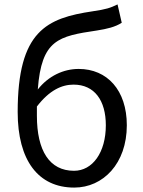

<svg xmlns="http://www.w3.org/2000/svg" viewBox="-20 -836 648 869"><path d="M315 -63C204 -63 147 -154 147 -312C147 -327 147 -340 147 -354C204 -428 260 -453 313 -453C408 -453 459 -381 459 -269C459 -146 399 -63 315 -63ZM512 -816C479 -800 461 -794 400 -785C192 -754 60 -697 60 -329C60 -110 153 13 316 13C447 13 554 -96 554 -269C554 -428 465 -524 336 -524C267 -524 199 -492 151 -431C168 -657 244 -672 419 -698C464 -705 502 -714 531 -733Z"/></svg>

Font: Noto Sans CJK SC Regular
Style: Regular
Weight: 400
Designer: Ryoko NISHIZUKA (kana & ideographs); Paul D. Hunt (Latin, Greek & Cyrillic); Wenlong ZHANG (bopomofo); Sandoll Communica
Foundry: Adobe Systems Incorporated
Version: Version 1.004;PS 1.004;hotconv 1.0.82;makeotf.lib2.5.63406